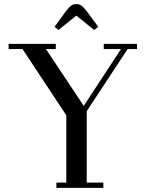

<svg xmlns="http://www.w3.org/2000/svg" viewBox="-20 -916 743 936"><path d="M22 -676.8V-702.1H252V-676.8H204.1L388.2 -399.9L569.8 -676.8H485.8V-702.1H647.9V-676.8H602.1L402.8 -374V-25.9H483.9V0H254.9V-25.9H303.2V-354L89.8 -676.8ZM246.1 -785.2 303.2 -863.8Q318.4 -882.8 327.9 -889.4Q337.4 -896 352.1 -896Q366.7 -896 376.2 -889.4Q385.7 -882.8 400.9 -863.8L459 -785.2L439 -770L352.1 -839.8L265.1 -770Z"/></svg>

Font: Dehuti Alt
Style: Bold
Weight: 700
Version: Version 1.2